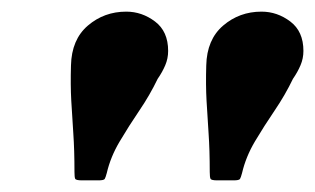

<svg xmlns="http://www.w3.org/2000/svg" viewBox="-20 -788 542 330"><path d="M251 -652.5Q237.5 -624.5 219.5 -598Q201.5 -571.5 185.8 -545Q170 -518.5 163.5 -490.5Q161.5 -483 160 -480.5Q158.5 -478 149 -478H121Q110.5 -478 109.2 -480.8Q108 -483.5 108 -492.5Q108 -530 106 -558.8Q104 -587.5 102.5 -614.8Q101 -642 102 -675.5Q103 -720 131 -744Q159 -768 197 -768Q224 -768 246.5 -751Q269 -734 269 -700.5Q269 -687.5 264 -675.8Q259 -664 251 -652.5ZM483.5 -652.5Q470 -624.5 452 -598Q434 -571.5 418.2 -545Q402.5 -518.5 396 -490.5Q394 -483 392.5 -480.5Q391 -478 381.5 -478H353.5Q343 -478 341.8 -480.8Q340.5 -483.5 340.5 -492.5Q340.5 -530 338.5 -558.8Q336.5 -587.5 335 -614.8Q333.5 -642 334.5 -675.5Q335.5 -720 363.5 -744Q391.5 -768 429.5 -768Q456.5 -768 479 -751Q501.5 -734 501.5 -700.5Q501.5 -687.5 496.5 -675.8Q491.5 -664 483.5 -652.5Z"/></svg>

Font: Besley* Condensed
Style: Bold Italic
Weight: 700
Width: 3
Italic angle: -13°
Designer: Owen Earl
Foundry: indestructible type*
Version: Version 3.000; ttfautohint (v1.8.3)